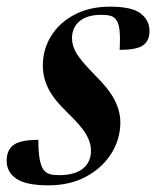

<svg xmlns="http://www.w3.org/2000/svg" viewBox="-37 -544 468 576"><path d="M78 -124.5Q78 -55.5 93.5 -35Q101 -25 112.2 -21.8Q123.5 -18.5 139.5 -18.5Q187 -18.5 211.5 -38Q236 -57.5 236 -93Q236 -115.5 221.5 -140.8Q207 -166 165 -206.5Q123 -247 107.2 -279.8Q91.5 -312.5 91.5 -347Q91.5 -396 116.5 -436.2Q141.5 -476.5 186.8 -500.2Q232 -524 293 -524Q359 -524 385.2 -503.5Q411.5 -483 411.5 -451Q411.5 -421.5 392.2 -408Q373 -394.5 322 -394.5Q324 -434 321.5 -454.2Q319 -474.5 312 -484Q305.5 -493.5 294.8 -496.5Q284 -499.5 267 -499.5Q224.5 -499.5 201.8 -480.5Q179 -461.5 179 -429Q179 -406.5 193 -383.2Q207 -360 248.5 -318Q290.5 -276.5 307.2 -243.2Q324 -210 324 -177Q324 -126.5 297 -83.5Q270 -40.5 221.5 -14.2Q173 12 108.5 12Q40.5 12 11.8 -8Q-17 -28 -17 -61.5Q-17 -94.5 4.2 -109.5Q25.5 -124.5 78 -124.5Z"/></svg>

Font: Newsreader 72pt SemiBold
Style: Italic
Weight: 600
Italic angle: -17°
Designer: Hugues Gentile
Foundry: Production Type
Version: Version 1.003; ttfautohint (v1.8.3)